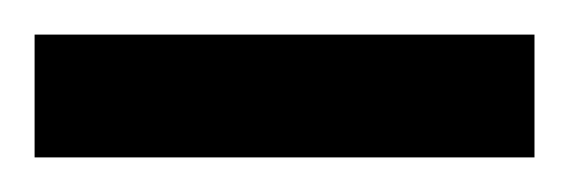

<svg xmlns="http://www.w3.org/2000/svg" viewBox="-20 -682 329 111"><path d="M0 -591V-662H289V-591Z"/></svg>

Font: Saira Semi Condensed Medium
Style: Regular
Weight: 500
Width: 4
Designer: Hector Gatti with collaboration of the Omnibus-Type team
Foundry: Omnibus-Type
Version: Version 1.001; ttfautohint (v1.8)